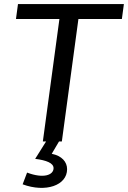

<svg xmlns="http://www.w3.org/2000/svg" viewBox="-20 -700 633 950"><path d="M192 0H208L154 86C210 93 245 107 245 132C245 166 196 185 114 154L92 212C205 254 312 218 312 137C312 101 286 71 236 61L272 0H286L368 -606H583L593 -680H69L59 -606H274Z"/></svg>

Font: Ronzino Oblique
Style: Italic
Weight: 400
Italic angle: -8°
Designer: Nunzio Mazzaferro
Foundry: Collletttivo
Version: Version 1.000;Glyphs 3.3 (3337)